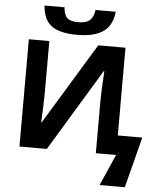

<svg xmlns="http://www.w3.org/2000/svg" viewBox="-70 -1005 1056 1273"><g transform="rotate(5 458.0 -369.0)"><path d="M173.8 -945.8H307.1Q310.5 -895.5 332.3 -875.2Q354 -855 406.2 -855Q458.5 -855 483.2 -877.2Q507.8 -899.4 513.2 -945.8H647.9Q638.7 -854.5 579.1 -812.7Q519.5 -771 405.3 -771Q291 -771 235.8 -811Q180.7 -851.1 173.8 -945.8ZM89.8 -713.9H226.1V-369.1L224.1 -276.9L219.2 -171.9H222.2L551.8 -713.9H732.9V-129.9H896L809.1 208H641.1L732.9 0H598.1V-342.8Q598.1 -411.6 606.9 -546.9H603L272 0H89.8Z"/></g></svg>

Font: NotoSans-Bold
Style: Bold
Weight: 700
Designer: Monotype Design team
Foundry: Monotype Imaging Inc.
Version: Version 1.04